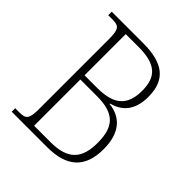

<svg xmlns="http://www.w3.org/2000/svg" viewBox="-196 -841 969 969"><g transform="rotate(45 288.0 -357.0)"><path d="M44 0H296C436 0 506 -61 506 -195C506 -311 451 -368 366 -377V-380C426 -396 479 -437 479 -541C479 -661 412 -714 269 -714H44V-689H72C120 -689 132 -679 132 -606V-110C132 -35 120 -25 72 -25H44ZM266 -390H174V-684H266C389 -684 435 -639 435 -541C435 -447 395 -390 266 -390ZM292 -30H174V-360H293C422 -360 462 -305 462 -195C462 -85 416 -30 292 -30Z"/></g></svg>

Font: Noto Serif Sinhala SemiCondensed ExtraLight
Style: Regular
Weight: 200
Width: 4
Designer: Jelle Bosma - Monotype Design Team
Foundry: Monotype Imaging Inc.
Version: Version 2.007